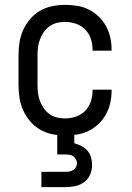

<svg xmlns="http://www.w3.org/2000/svg" viewBox="-20 -548 540 788"><path d="M247 8Q220 8 193.5 2.5Q167 -3 144 -16.5Q121 -30 103.5 -50.5Q86 -71 75 -95.5Q64 -120 60 -146.5Q56 -173 56 -200V-320Q56 -347 60 -373.5Q64 -400 75 -424.5Q86 -449 103.5 -469.5Q121 -490 144 -503.5Q167 -517 193.5 -522.5Q220 -528 247 -528Q272 -528 297 -524Q322 -520 344 -509Q366 -498 384.5 -480.5Q403 -463 415 -441Q427 -419 432.5 -394.5Q438 -370 438 -345V-340H360V-343Q360 -366 353 -388Q346 -410 330 -426.5Q314 -443 292 -450.5Q270 -458 247 -458Q230 -458 213.5 -454Q197 -450 183 -440Q169 -430 159.5 -416Q150 -402 144 -386.5Q138 -371 136 -354Q134 -337 134 -320V-200Q134 -183 136 -166Q138 -149 144 -133.5Q150 -118 159.5 -104Q169 -90 183 -80Q197 -70 213.5 -66Q230 -62 247 -62Q270 -62 292 -69.5Q314 -77 330 -93.5Q346 -110 353 -132Q360 -154 360 -177V-180H438V-175Q438 -150 432.5 -125.5Q427 -101 415 -79Q403 -57 384.5 -39.5Q366 -22 344 -11Q322 0 297 4Q272 8 247 8ZM150 220V157H250Q258 157 266 155.5Q274 154 281 149.5Q288 145 292 137.5Q296 130 296 122Q296 114 292 106.5Q288 99 281.5 94Q275 89 266.5 87.5Q258 86 250 86H215V-62H285V40Q300 44 314.5 51.5Q329 59 339 70.5Q349 82 353.5 97.5Q358 113 358 129Q358 149 350 168Q342 187 326 199Q310 211 290 215.5Q270 220 250 220Z"/></svg>

Font: Iosevka Term Curly
Style: Regular
Weight: 400
Designer: Belleve Invis
Foundry: Belleve Invis
Version: Version 32.3.0